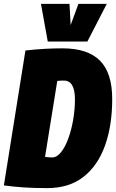

<svg xmlns="http://www.w3.org/2000/svg" viewBox="-31 -959 598 989"><path d="M212 10Q147 10 93 6.5Q39 3 -11 -4L100 -699Q155 -705 200.5 -707.5Q246 -710 291 -710Q421 -710 484 -646.5Q547 -583 547 -449Q547 -313 510 -209.5Q473 -106 399 -48Q325 10 212 10ZM237 -148Q262 -148 283.5 -175Q305 -202 321 -246Q337 -290 346 -342.5Q355 -395 355 -447Q355 -544 298 -544Q287 -544 279 -543.5Q271 -543 264 -542L201 -151Q211 -150 217.5 -149Q224 -148 237 -148ZM519 -939 419 -745H215L180 -939H327L333 -830L373 -939Z"/></svg>

Font: Georama Semi Condensed Black
Style: Italic
Weight: 900
Width: 4
Italic angle: -9°
Designer: Jean-Baptiste Levee
Foundry: Production Type
Version: Version 1.000